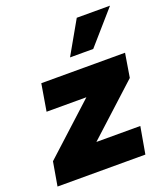

<svg xmlns="http://www.w3.org/2000/svg" viewBox="-139 -788 768 879"><g transform="rotate(-20 244.5 -348.0)"><path d="M-10 0 10 -116 254 -339H60L82 -470H490L471 -354L227 -131H441L418 0ZM246 -536 337 -696H499L359 -536Z"/></g></svg>

Font: Gantari ExtraBold
Style: Italic
Weight: 800
Italic angle: -10°
Designer: Anugrah Pasau
Foundry: Lafontype
Version: Version 1.000